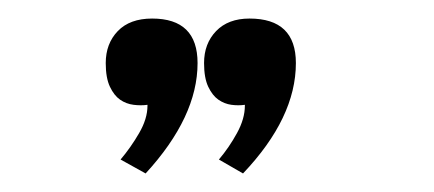

<svg xmlns="http://www.w3.org/2000/svg" viewBox="-20 -698 468 207"><path d="M193 -630Q193 -572 137 -511L110 -526Q121 -539 130 -554.5Q139 -570 139 -584V-585Q132 -584 124 -585Q116 -586 109.5 -590.5Q103 -595 98.5 -604.5Q94 -614 94 -630Q94 -651 107 -664.5Q120 -678 144 -678Q193 -678 193 -630ZM299 -630Q299 -571 242 -511L216 -526Q227 -539 235.5 -554.5Q244 -570 244 -584V-585Q237 -584 229.5 -585Q222 -586 215.5 -590.5Q209 -595 204.5 -604.5Q200 -614 200 -630Q200 -651 213 -664.5Q226 -678 249 -678Q299 -678 299 -630Z"/></svg>

Font: Ekushey Ghorautra
Style: Bold
Weight: 700
Designer: Al Mamun Sumon
Foundry: Al Mamun Sumon
Version: Version 1.0